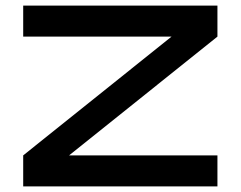

<svg xmlns="http://www.w3.org/2000/svg" viewBox="-20 -667 861 687"><path d="M63 -647H758V-536L181 -74L169 -111H758V0H63V-111L640 -573L652 -536H63Z"/></svg>

Font: Syne
Style: Bold
Weight: 700
Designer: Lucas Descroix
Foundry: Bonjour Monde
Version: Version 2.200